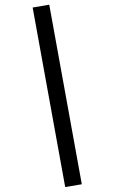

<svg xmlns="http://www.w3.org/2000/svg" viewBox="-20 -713 478 801"><path d="M252 67.4 116.2 -681.6 185.5 -693.4 321.3 55.7Z"/></svg>

Font: Sudo Variable
Style: Regular
Weight: 400
Monospace: yes
Designer: Jens Kutilek
Foundry: Jens Kutilek
Version: Version 0.040